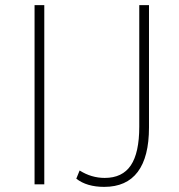

<svg xmlns="http://www.w3.org/2000/svg" viewBox="-20 -720 698 750"><path d="M115 -700H153V0H115ZM278 -22 291 -54Q337 -25 389 -25Q458 -25 491 -74Q524 -123 524 -225V-700H562V-222Q562 -107 518 -48.5Q474 10 387 10Q319 10 278 -22Z"/></svg>

Font: Sarabun Thin
Style: Regular
Weight: 250
Designer: Suppakit Chalermlarp | Katatrad Co.,Ltd.
Foundry: Cadson Demak Co.,Ltd.
Version: Version 1.000; ttfautohint (v1.6)